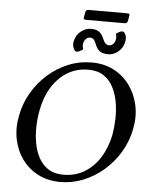

<svg xmlns="http://www.w3.org/2000/svg" viewBox="-63 -1013 833 1075"><g transform="rotate(5 353.5 -475.0)"><path d="M433.8 -671Q503.8 -671 558.1 -643Q612.5 -615 648.5 -565.5Q684.5 -516 697.9 -453Q711.2 -390 697.2 -320Q683.2 -249 647.4 -189Q611.5 -129 559.5 -84Q507.5 -39 445.1 -14Q382.8 11 316.8 11Q246.8 11 191.9 -17Q137 -45 101.5 -94Q66 -143 53.1 -206Q40.2 -269 54.2 -339Q67.2 -408 102.1 -468Q137 -528 188 -573.5Q239 -619 301.9 -645Q364.8 -671 433.8 -671ZM419.2 -629Q352.8 -629 301.1 -597.2Q249.5 -565.5 214.9 -509.8Q180.2 -454 166.8 -381.8Q158 -338.5 156.4 -290Q154.8 -241.5 162.8 -195.8Q170.8 -150 190.8 -112.6Q210.8 -75.2 244.8 -53.1Q278.8 -31 329.5 -31Q397.8 -31 449.9 -63.2Q502 -95.5 536.1 -150.9Q570.2 -206.2 584.5 -277.2Q591.5 -316.8 593.2 -363.9Q595 -411 587.4 -457.6Q579.8 -504.2 560.2 -543.1Q540.8 -582 506.4 -605.5Q472 -629 419.2 -629ZM487.8 -805.2Q495.2 -788.5 503.4 -781.9Q511.5 -775.2 521.5 -775.2Q535 -775.2 544.5 -784.8Q554 -794.2 556.5 -808Q558.5 -816.2 558.2 -824.9Q558 -833.5 554.2 -842.8Q562 -848.5 571.8 -853.9Q581.5 -859.2 589.8 -859.2Q600 -859.2 607.6 -842.9Q615.2 -826.5 611 -804Q603.5 -767 577 -745.9Q550.5 -724.8 522 -724.8Q494.8 -724.8 480 -733.1Q465.2 -741.5 458 -753.6Q450.8 -765.8 446.5 -777Q440 -794.8 431.9 -801.8Q423.8 -808.8 413 -808.8Q399.5 -808.8 389.5 -798.4Q379.5 -788 377 -775Q373 -757.5 380.2 -740.2Q372.8 -734.5 362.8 -729.1Q352.8 -723.8 343.8 -723.8Q334.2 -723.8 326.8 -740.2Q319.2 -756.8 322.5 -778Q330 -816 357.1 -837.1Q384.2 -858.2 412.8 -858.2Q439 -858.2 453.6 -849.8Q468.2 -841.2 476 -828.8Q483.8 -816.2 487.8 -805.2ZM615.2 -919Q612.2 -906 599.2 -906H378.2Q365.2 -906 368.2 -919L373.8 -949.5Q376.8 -962.5 389.8 -962.5H610.8Q623.8 -962.5 620.8 -949.5Z"/></g></svg>

Font: Young Serif Light
Style: Italic
Weight: 300
Italic angle: -10.979°
Designer: Bastien Sozeau
Foundry: NBR — Bastien Sozeau
Version: Version 5.001